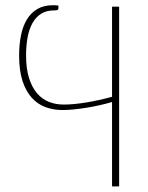

<svg xmlns="http://www.w3.org/2000/svg" viewBox="-20 -518 554 718"><path d="M425.5 -493V179H399V-136.5Q375 -129.5 350.2 -124Q325.5 -118.5 301.5 -114.8Q277.5 -111 255.2 -108.8Q233 -106.5 213.5 -106.5Q180 -106.5 150.5 -117.2Q121 -128 99 -152.2Q77 -176.5 64.2 -215.2Q51.5 -254 51.5 -310Q51.5 -351.5 58.5 -386Q65.5 -420.5 80.8 -445.5Q96 -470.5 120 -484.5Q144 -498.5 178.5 -498.5Q190 -498.5 198.5 -497V-488Q198.5 -481.5 194 -480.2Q189.5 -479 181 -479Q153 -479 133.2 -466.2Q113.5 -453.5 101 -430.8Q88.5 -408 83 -377.2Q77.5 -346.5 77.5 -310.5Q77.5 -261 88.5 -226.2Q99.5 -191.5 118.5 -169.2Q137.5 -147 163 -137Q188.5 -127 218 -127Q255 -127 302.2 -134.8Q349.5 -142.5 399 -156V-493Z"/></svg>

Font: Lato 2
Style: Regular
Weight: 200
Designer: Lukasz Dziedzic with Adam Twardoch and Botio Nikoltchev
Foundry: tyPoland Lukasz Dziedzic
Version: Version 2.015; 2015-08-06; http://www.latofonts.com/